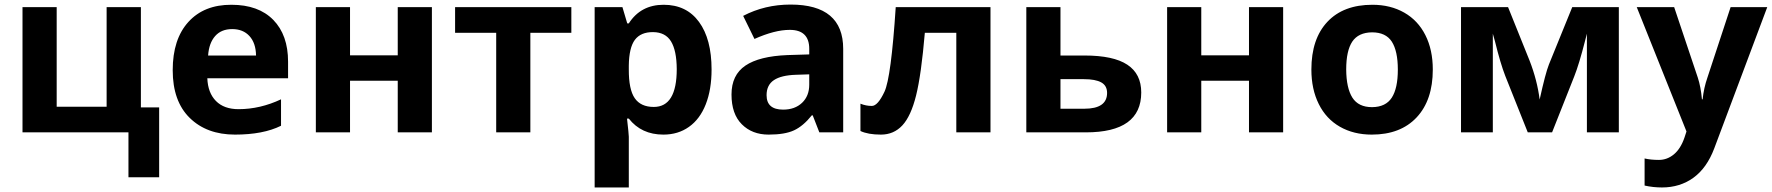

<svg xmlns="http://www.w3.org/2000/svg" viewBox="-20 -577 7724 837"><path d="M594.2 -108.9H673.8V195.8H540V0H78.1V-545.9H227.1V-111.8H444.8V-545.9H594.2Z M988.8 -556.2Q1106.9 -556.2 1171.4 -490.2Q1235.8 -424.3 1235.8 -308.1V-235.8H883.8Q886.2 -172.4 921.4 -136.7Q956.5 -101.1 1020 -101.1Q1113.8 -101.1 1205.1 -144V-28.8Q1127.4 9.8 1004.4 9.8Q881.3 9.8 807.1 -63Q732.9 -135.7 732.9 -271Q732.9 -406.2 801.3 -481.4Q869.6 -556.6 988.8 -556.2ZM887.2 -335H1096.2Q1095.2 -389.6 1067.4 -419.9Q1039.6 -450.2 992.2 -450.2Q944.8 -450.2 918 -419.9Q891.1 -389.6 887.2 -335Z M1505.9 -545.9V-335.9H1713.9V-545.9H1862.8V0H1713.9V-225.1H1505.9V0H1356.9V-545.9Z M2470.7 -545.9V-434.1H2292V0H2143.1V-434.1H1963.9V-545.9Z M2747.6 -403.3Q2722.2 -369.1 2721.2 -291V-274.9Q2720.7 -187 2747.1 -148.9Q2773.4 -110.8 2830.1 -110.8Q2930.2 -110.8 2930.2 -275.9Q2929.7 -356.4 2905.3 -396.5Q2880.9 -436.5 2827.1 -437Q2773.4 -437.5 2747.6 -403.3ZM2872.1 9.8Q2775.9 9.8 2721.2 -60.1H2713.4Q2721.2 8.3 2721.2 19V240.2H2572.3V-545.9H2693.4L2714.4 -475.1H2721.2Q2773.4 -556.2 2873 -556.2Q2972.7 -556.2 3027.3 -481.4Q3082 -406.7 3082 -273.9Q3082 -186.5 3056.6 -122.1Q3031.2 -57.6 2983.4 -23.9Q2936 9.8 2872.1 9.8Z M3321.8 -162.1Q3321.8 -99.1 3394 -99.1Q3445.3 -99.1 3476.6 -128.9Q3507.8 -158.7 3507.8 -208V-252.9L3450.2 -251Q3385.3 -249 3353.5 -227.5Q3321.8 -206.1 3321.8 -162.1ZM3330.6 9.8Q3258.8 9.8 3213.9 -35.2Q3168.9 -80.1 3168.9 -165Q3168.9 -250 3229.5 -291Q3290 -332 3413.1 -336.9L3507.8 -339.8V-363.8Q3507.8 -446.8 3422.9 -446.8Q3357.4 -446.8 3269 -407.2L3219.7 -507.8Q3314 -557.1 3426.3 -557.1Q3655.8 -557.1 3655.8 -363.8V0H3551.8L3522.9 -74.2H3519Q3481.4 -27.3 3441.4 -8.8Q3401.4 9.8 3330.6 9.8Z M4297.9 0H4148.9V-434.1H4011.7Q3996.1 -251 3973.6 -160.9Q3951.2 -70.8 3913.8 -30.5Q3876.5 9.8 3820.3 9.8Q3764.2 9.8 3731 -5.9V-125Q3754.9 -115.2 3780.8 -115.2Q3806.6 -115.2 3835.7 -177Q3864.7 -238.8 3884.8 -545.9H4297.9Z M4806.2 -171.9Q4806.2 -203.6 4780.8 -217.8Q4755.4 -231.9 4705.1 -231.9H4603V-103H4707Q4806.2 -103 4806.2 -171.9ZM4603 -335H4708Q4834 -335 4894.5 -294.9Q4955.1 -254.9 4955.1 -173.8Q4955.1 0 4713.9 0H4454.1V-545.9H4603Z M5216.8 -545.9V-335.9H5424.8V-545.9H5573.7V0H5424.8V-225.1H5216.8V0H5067.9V-545.9Z M6226.1 -273.9Q6226.1 -140.6 6155.8 -65.4Q6085.4 9.8 5960 9.8Q5881.3 9.8 5821.3 -24.4Q5761.2 -58.6 5729 -123.5Q5696.8 -188 5696.8 -273.9Q5696.8 -407.7 5766.6 -481.9Q5836.4 -556.2 5962.9 -556.2Q6041.5 -556.2 6101.6 -522Q6161.6 -487.8 6193.8 -423.8Q6226.1 -359.9 6226.1 -273.9ZM5848.6 -274.4Q5849.1 -193.4 5875.5 -151.4Q5901.9 -109.9 5961.4 -109.9Q6021 -110.4 6047.4 -151.4Q6073.7 -192.4 6073.7 -273.4Q6073.7 -354.5 6047.4 -395.5Q6021 -436 5961.4 -436Q5901.9 -435.5 5875 -395.5Q5848.6 -355.5 5848.6 -274.4Z M7037.1 0H6897.9V-430.2L6890.1 -399.9Q6863.8 -296.9 6842.8 -244.1L6746.1 0H6640.1L6542 -246.1Q6521 -299.8 6497.1 -397L6487.8 -430.2V0H6349.1V-545.9H6554.2L6647.9 -313Q6681.2 -227.5 6691.9 -143.1Q6717.3 -258.3 6732.4 -296.1Q6747.6 -334 6834 -545.9H7037.1Z M7225.1 240.2Q7186.5 240.2 7149.4 231.9V113.8Q7176.3 120.1 7211.9 120.1Q7248 120.1 7277.3 95.7Q7306.6 71.3 7323.2 22.9L7332 -3.9L7115.2 -545.9H7278.3L7381.3 -238.8Q7394.5 -198.7 7399.4 -144H7402.3Q7407.7 -194.3 7423.3 -238.8L7524.4 -545.9H7684.1L7453.1 69.8Q7420.9 155.3 7362.3 197.8Q7303.7 240.2 7225.1 240.2Z"/></svg>

Font: OpenSans-Bold
Style: Bold
Weight: 700
Foundry: Ascender Corporation
Version: Version 1.10